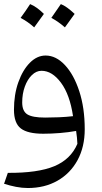

<svg xmlns="http://www.w3.org/2000/svg" viewBox="-20 -653 503 946"><path d="M117.2 273.4Q88.9 273.4 58.8 267.6Q28.8 261.7 0 252.4L18.6 198.7Q166 199.7 247.3 166Q328.6 132.3 361.3 55.7Q360.8 38.6 359.1 24.2Q357.4 9.8 355 -7.8Q316.9 -1 275.4 2.4Q233.9 5.9 192.9 5.9Q116.7 5.9 82.8 -20Q48.8 -45.9 48.8 -112.3Q48.8 -187 70.3 -247.6Q91.8 -308.1 127.2 -343.8Q162.6 -379.4 204.6 -379.4Q255.9 -379.4 299.8 -332.5Q343.8 -285.6 370.6 -203.6Q397.5 -121.6 397.5 -16.1Q397.5 70.8 362.1 136Q326.7 201.2 263.4 237.3Q200.2 273.4 117.2 273.4ZM339.8 -80.6Q324.2 -186.5 280.5 -245.4Q236.8 -304.2 184.6 -304.2Q158.7 -304.2 137 -283Q115.2 -261.7 102.3 -226.3Q89.4 -190.9 89.4 -148.4Q89.4 -105.5 114.5 -89.6Q139.6 -73.7 202.1 -73.7Q233.9 -73.7 270.3 -75.2Q306.6 -76.7 339.8 -80.6ZM81.5 -564.9Q106.4 -598.6 128.4 -632.8Q160.2 -620.1 196.3 -584.5Q163.1 -538.1 148.4 -518.1Q117.7 -545.9 81.5 -564.9ZM347.7 -584.5 299.8 -518.1Q267.1 -546.9 232.9 -564.9Q251.5 -591.3 279.8 -632.8Q307.1 -622.6 347.7 -584.5Z"/></svg>

Font: Pinar-DS1-FD Regular
Style: Regular
Weight: 400
Designer: Amin Abedi
Version: Version 3.000